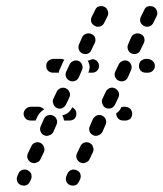

<svg xmlns="http://www.w3.org/2000/svg" viewBox="-20 -583 533 626"><path d="M47 20Q52 22 56 22Q60 23 65 21Q69 20 72 17Q75 14 77 10L81 2Q83 -2 83 -7Q83 -11 82 -16Q80 -20 77 -23Q74 -26 70 -28Q62 -32 53 -29Q44 -26 40 -17L37 -10Q33 -1 36 8Q39 16 47 20ZM207 20Q212 22 216 22Q220 23 225 21Q229 20 232 17Q235 14 237 10L241 2Q245 -7 242 -16Q239 -24 230 -28Q226 -30 222 -30Q217 -31 213 -29Q209 -28 206 -25Q202 -22 200 -17L197 -10Q193 -1 196 8Q199 16 207 20ZM82 -53Q86 -52 91 -51Q95 -51 99 -53Q103 -54 107 -57Q110 -60 112 -64L123 -87Q127 -96 123 -104Q120 -113 112 -117Q103 -121 95 -118Q86 -115 82 -106L71 -83Q67 -75 70 -66Q74 -57 82 -53ZM242 -53Q246 -52 251 -51Q255 -51 259 -53Q263 -54 267 -57Q270 -60 272 -64L283 -87Q285 -91 285 -96Q285 -100 283 -104Q282 -109 279 -112Q276 -115 272 -117Q263 -121 255 -118Q246 -115 242 -106L231 -83Q227 -75 230 -66Q234 -57 242 -53ZM124 -142Q132 -138 141 -142Q150 -145 154 -153L164 -176Q168 -185 165 -193Q162 -202 153 -206Q145 -210 136 -207Q127 -204 123 -195L113 -172Q109 -164 112 -155Q115 -146 124 -142ZM284 -142Q288 -140 292 -140Q297 -140 301 -142Q305 -143 308 -146Q312 -149 314 -153L324 -176Q328 -185 325 -193Q322 -202 313 -206Q309 -208 305 -208Q300 -208 296 -207Q292 -205 289 -202Q285 -199 283 -195L273 -172Q269 -164 272 -155Q275 -146 284 -142ZM124 -226Q121 -230 116 -232Q111 -235 106 -235H80Q70 -234 64 -228Q57 -221 57 -212Q57 -203 64 -196Q70 -190 80 -190H96L103 -205Q107 -212 113 -218Q118 -223 124 -226ZM189 -190H207Q216 -190 223 -196Q229 -203 229 -212Q229 -219 226 -224Q222 -230 216 -233L215 -232Q212 -225 206 -219Q199 -212 190 -209Q187 -208 183 -207Q185 -204 186 -201Q188 -195 189 -190ZM382 -235H389Q398 -234 405 -228Q411 -221 411 -212Q411 -203 405 -196Q398 -190 389 -190H382Q372 -190 366 -196Q359 -203 359 -212Q359 -212 359 -213Q359 -213 359 -214Q363 -216 366 -219Q372 -225 375 -232L376 -234Q377 -234 379 -234Q380 -235 382 -235ZM165 -231Q174 -227 182 -230Q191 -234 195 -242L206 -265Q210 -273 207 -282Q203 -291 195 -295Q191 -297 186 -297Q182 -297 178 -296Q174 -294 170 -291Q167 -288 165 -284L154 -261Q150 -253 154 -244Q157 -235 165 -231ZM325 -231Q329 -229 334 -229Q338 -229 342 -230Q347 -232 350 -235Q353 -238 355 -242L366 -265Q370 -273 367 -282Q363 -291 355 -295Q347 -299 338 -296Q329 -292 325 -284L314 -261Q310 -253 314 -244Q317 -235 325 -231ZM207 -320Q215 -316 224 -319Q233 -322 237 -331L247 -354Q251 -362 248 -371Q245 -380 237 -384Q228 -388 219 -384Q211 -381 207 -373L196 -350Q192 -341 195 -333Q198 -324 207 -320ZM367 -320Q375 -316 384 -319Q393 -322 397 -331L407 -354Q411 -362 408 -371Q405 -380 397 -384Q388 -388 379 -384Q371 -381 367 -373L356 -350Q352 -341 355 -333Q358 -324 367 -320ZM185 -390Q182 -390 180 -391H153Q144 -390 137 -384Q130 -377 131 -368Q130 -359 137 -352Q144 -346 153 -346H172Q172 -353 176 -359L186 -382Q188 -385 190 -388Q187 -389 185 -390ZM268 -346H280Q290 -346 296 -352Q303 -359 303 -368Q303 -377 296 -384Q290 -390 281 -390Q277 -388 273 -387Q270 -386 266 -385Q268 -382 269 -379Q273 -370 272 -361Q271 -353 268 -346ZM485 -368Q485 -377 478 -384Q471 -390 462 -391H455Q446 -390 439 -384Q433 -377 433 -368Q433 -359 439 -352Q446 -346 455 -346H462Q471 -346 478 -352Q485 -359 485 -368ZM248 -409Q257 -405 266 -408Q274 -411 278 -420L289 -443Q293 -451 290 -460Q287 -469 278 -472Q270 -476 261 -473Q252 -470 248 -462L238 -439Q234 -430 237 -422Q240 -413 248 -409ZM408 -409Q417 -405 426 -408Q434 -411 438 -420L449 -443Q453 -451 450 -460Q447 -469 438 -472Q430 -476 421 -473Q412 -470 408 -462L398 -439Q394 -430 397 -422Q400 -413 408 -409ZM290 -498Q298 -494 307 -497Q316 -500 320 -509L331 -531Q335 -540 331 -549Q328 -557 320 -561Q316 -563 311 -563Q307 -564 303 -562Q298 -561 295 -558Q292 -555 290 -550L279 -528Q275 -519 278 -510Q282 -502 290 -498ZM450 -498Q458 -494 467 -497Q476 -500 480 -509L491 -531Q495 -540 491 -549Q488 -557 480 -561Q476 -563 471 -563Q467 -564 463 -562Q458 -561 455 -558Q452 -555 450 -550L439 -528Q435 -519 438 -510Q442 -502 450 -498Z"/></svg>

Font: FRB American Cursive Guidelines Arrows Dashed Extrabold
Style: Bold Italic
Weight: 800
Italic angle: -25°
Version: Version 2.0;Modular Font Editor K font №1